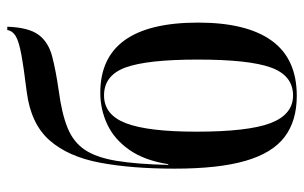

<svg xmlns="http://www.w3.org/2000/svg" viewBox="-170 -634 815 514"><g transform="rotate(-90 237.0 -377.5)"><path d="M237 10Q170 10 127 -22.5Q84 -55 63 -127Q42 -199 42 -317Q42 -432 58 -517Q74 -602 118 -652Q162 -702 248 -713Q313 -721 348 -727.5Q383 -734 397 -742.5Q411 -751 413 -765H422Q420 -708 400.5 -681.5Q381 -655 343 -645Q305 -635 249 -627Q189 -619 151 -603.5Q113 -588 92.5 -557.5Q72 -527 63 -473Q54 -419 52 -334H54Q64 -398 92.5 -438.5Q121 -479 161 -497.5Q201 -516 245 -516Q433 -516 433 -254Q433 -124 384.5 -57Q336 10 237 10ZM238 0Q291 0 312.5 -58.5Q334 -117 334 -255Q334 -390 313 -448Q292 -506 238 -506Q186 -506 163.5 -447Q141 -388 141 -259Q141 -120 164 -60Q187 0 238 0Z"/></g></svg>

Font: Noto Serif Display ExtraCondensed Medium
Style: Regular
Weight: 500
Width: 2
Designer: Monotype Design Team
Foundry: Monotype Imaging Inc.
Version: Version 2.009